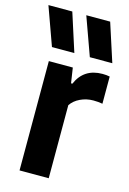

<svg xmlns="http://www.w3.org/2000/svg" viewBox="-146 -868 625 928"><g transform="rotate(15 167.0 -404.0)"><path d="M49 -547H169L180.5 -471H187Q223 -554.5 316 -554.5Q336 -554.5 352.5 -551V-415Q332.5 -419 306.5 -419Q272 -419 241.5 -404.5Q211 -390 195 -365.5V0H49ZM46 -616.5 -23 -808H96.5L158 -616.5ZM235.5 -616.5 166.5 -808H286L348 -616.5Z"/></g></svg>

Font: Encode Sans Condensed
Style: Bold
Weight: 700
Width: 3
Designer: Multiple Designers
Foundry: Impallari Type
Version: Version 2.000